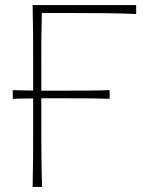

<svg xmlns="http://www.w3.org/2000/svg" viewBox="-20 -733 596 753"><path d="M108 0Q109.5 -61 109.8 -117Q110 -173 110 -238V-347Q91 -347 70.8 -346.5Q50.5 -346 30 -345.5V-379.5Q50.5 -379 70.8 -378.5Q91 -378 110 -378V-475Q110 -540.5 109.8 -596.5Q109.5 -652.5 108 -713H514V-678Q461 -680.5 400.2 -681.2Q339.5 -682 257 -682H144Q142.5 -630 142.2 -579.8Q142 -529.5 142 -472V-377.5Q156.5 -377.5 170.2 -377.5Q184 -377.5 197 -377.5H243Q280 -377.5 322.2 -377.8Q364.5 -378 410 -379.5V-345.5Q364.5 -347 322.2 -347.2Q280 -347.5 243 -347.5H197Q184 -347.5 170.2 -347.5Q156.5 -347.5 142 -347.5V-238Q142 -173 142.5 -117Q143 -61 145 0Z"/></svg>

Font: Commissioner Flair Thin
Style: Regular
Weight: 100
Designer: Kostas Bartsokas
Foundry: Kostas Bartsokas
Version: Version 1.000; ttfautohint (v1.8.3)